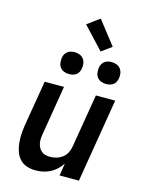

<svg xmlns="http://www.w3.org/2000/svg" viewBox="-141 -1058 882 1152"><g transform="rotate(15 300.0 -482.5)"><path d="M194 8Q166 8 140.5 -0.5Q115 -9 97.5 -27.5Q80 -46 71 -71Q62 -96 59 -123Q56 -150 57.5 -177.5Q59 -205 63 -233L111 -520H231L181 -217Q178 -202 177 -187Q176 -172 178.5 -157.5Q181 -143 187.5 -130.5Q194 -118 204.5 -109Q215 -100 229 -96.5Q243 -93 258 -93Q278 -93 298.5 -99Q319 -105 336 -118.5Q353 -132 362 -151Q371 -170 374 -190L429 -520H549L463 0H343L355 -77Q342 -57 324 -40Q306 -23 284.5 -12Q263 -1 240 3.5Q217 8 194 8ZM469 -602Q453 -602 438 -608Q423 -614 414 -626Q405 -638 403 -654Q401 -670 403 -686Q405 -698 411 -708.5Q417 -719 426.5 -726Q436 -733 447.5 -735.5Q459 -738 470 -738Q486 -738 501 -732Q516 -726 525 -714Q534 -702 536.5 -686Q539 -670 536 -654Q534 -642 528.5 -631.5Q523 -621 513 -614Q503 -607 491.5 -604.5Q480 -602 469 -602ZM239 -602Q223 -602 208 -608Q193 -614 184 -626Q175 -638 173 -654Q171 -670 173 -686Q175 -698 181 -708.5Q187 -719 196.5 -726Q206 -733 217.5 -735.5Q229 -738 240 -738Q256 -738 271 -732Q286 -726 295 -714Q304 -702 306.5 -686Q309 -670 306 -654Q304 -642 298.5 -631.5Q293 -621 283 -614Q273 -607 261.5 -604.5Q250 -602 239 -602ZM388 -782 262 -917 338 -973 451 -828Z"/></g></svg>

Font: Iosevka Aile
Style: Bold Italic
Weight: 700
Italic angle: -9°
Designer: Belleve Invis
Foundry: Belleve Invis
Version: Version 28.0.1; ttfautohint (v1.8.4)